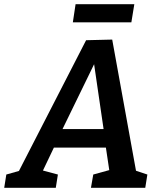

<svg xmlns="http://www.w3.org/2000/svg" viewBox="-56 -892 759 912"><path d="M219 -63 209 0H-36L-26 -63L34 -80L353 -701L477 -704L590 -81L644 -63L634 0H376L387 -63L463 -84L447 -191H200L148 -82ZM241 -279H436L391 -587ZM582 -872 568 -786H290L303 -872Z"/></svg>

Font: Bitter SemiBold
Style: Italic
Weight: 600
Italic angle: -9°
Designer: Sol Matas, and Bitter project Authors
Foundry: Sol Matas
Version: Version 2.001